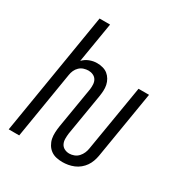

<svg xmlns="http://www.w3.org/2000/svg" viewBox="-173 -863 946 998"><g transform="rotate(30 300.0 -363.5)"><path d="M342 8Q323 8 305 4Q287 0 272.5 -10.5Q258 -21 248.5 -37Q239 -53 235.5 -70.5Q232 -88 233 -107.5Q234 -127 237 -146L278 -392Q280 -407 279 -422Q278 -437 271 -448.5Q264 -460 251 -466Q238 -472 223 -472Q210 -472 195.5 -467.5Q181 -463 170 -452.5Q159 -442 153 -428.5Q147 -415 145 -401L79 0H16L137 -735H200L160 -494Q176 -511 198 -519.5Q220 -528 242 -528Q260 -528 277 -523.5Q294 -519 306.5 -509Q319 -499 327.5 -484.5Q336 -470 339.5 -453.5Q343 -437 342 -419Q341 -401 338 -383L297 -137Q295 -121 295 -105Q295 -89 301.5 -75.5Q308 -62 321.5 -55Q335 -48 351 -48Q365 -48 379.5 -53.5Q394 -59 404.5 -70.5Q415 -82 421 -96Q427 -110 429 -124L495 -520H558L491 -115Q488 -98 482 -81.5Q476 -65 466 -50.5Q456 -36 441.5 -24Q427 -12 410 -5Q393 2 376 5Q359 8 342 8Z"/></g></svg>

Font: Iosevka Light Extended Oblique
Style: Regular
Weight: 300
Width: 7
Italic angle: -9°
Monospace: yes
Designer: Belleve Invis
Foundry: Belleve Invis
Version: Version 32.5.0; ttfautohint (v1.8.4)